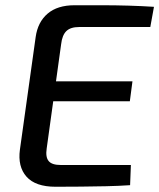

<svg xmlns="http://www.w3.org/2000/svg" viewBox="-20 -711 607 732"><path d="M264 -691Q316 -691 368 -691Q420 -691 470.5 -689.5Q521 -688 567 -685L553 -608H282Q249 -608 233 -592.5Q217 -577 213 -542L158 -145Q153 -112 165.5 -97Q178 -82 211 -82H479L476 -5Q432 -2 384 -1Q336 0 287.5 0.5Q239 1 192 1Q115 1 81 -37.5Q47 -76 56 -141L116 -570Q124 -627 161.5 -659Q199 -691 264 -691ZM111 -401H485L475 -325H99Z"/></svg>

Font: Exo 2 Medium
Style: Italic
Weight: 500
Italic angle: -8°
Designer: Natanael Gama
Foundry: Natanael Gama
Version: Version 2.010